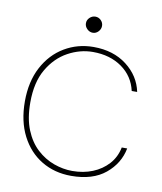

<svg xmlns="http://www.w3.org/2000/svg" viewBox="-75 -689 645 763"><g transform="rotate(10 247.5 -308.0)"><path d="M263 12Q196 12 143.5 -19.5Q91 -51 61 -109.5Q31 -168 31 -248Q31 -328 62 -386.5Q93 -445 146 -476.5Q199 -508 263 -508Q343 -508 397 -466.5Q451 -425 464 -362H442Q429 -420 381 -454Q333 -488 264 -488Q212 -488 163.5 -461.5Q115 -435 84 -382Q53 -329 53 -248Q53 -183 71.5 -137.5Q90 -92 121 -63.5Q152 -35 189.5 -21.5Q227 -8 264 -8Q309 -8 346 -23Q383 -38 408.5 -66Q434 -94 442 -134H464Q452 -72 401 -30Q350 12 263 12ZM249 -563Q236 -563 226 -573Q216 -583 216 -596Q216 -609 226 -618.5Q236 -628 249 -628Q262 -628 271.5 -618.5Q281 -609 281 -596Q281 -583 271.5 -573Q262 -563 249 -563Z"/></g></svg>

Font: DM Sans 36pt Thin
Style: Regular
Weight: 250
Designer: Colophon Foundry, Jonny Pinhorn
Foundry: Colophon Foundry
Version: Version 4.004;gftools[0.9.30]